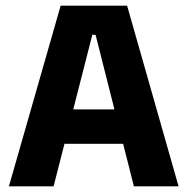

<svg xmlns="http://www.w3.org/2000/svg" viewBox="-20 -659 663 679"><path d="M11.5 0 194.5 -639H429.5L611.5 0H453.5L318 -536H306.5L169.5 0ZM167 -150.5V-272H455V-150.5Z"/></svg>

Font: Anek Gurmukhi
Style: Bold
Weight: 700
Designer: Sarang Kulkarni (Gurmukhi), Yesha Goshar (Latin)
Foundry: Ek Type
Version: Version 1.003